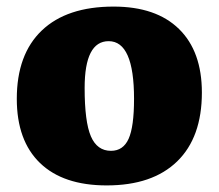

<svg xmlns="http://www.w3.org/2000/svg" viewBox="-20 -549 664 583"><path d="M304 14Q172 14 101.5 -54Q31 -122 31 -249Q31 -384 107 -456.5Q183 -529 325 -529Q454 -529 523.5 -461Q593 -393 593 -268Q593 -132 518 -59Q443 14 304 14ZM317 -91Q354 -91 370.5 -127.5Q387 -164 387 -249Q387 -424 310 -424Q237 -424 237 -282Q237 -179 256 -135Q275 -91 317 -91Z"/></svg>

Font: Literata 12pt ExtraBold
Style: Regular
Weight: 800
Designer: Latin by Veronika Burian and Jose Scaglione. Greek by Irene Vlachou. Cyrillic by Vera Evstafieva.
Foundry: TypeTogether
Version: Version 3.002